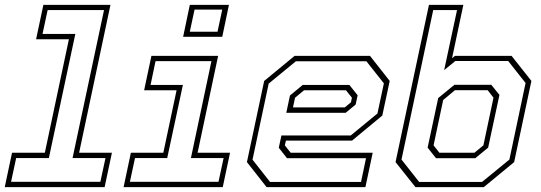

<svg xmlns="http://www.w3.org/2000/svg" viewBox="-54 -770 2226 790"><path d="M-34.5 0 -4.5 -141.5H130.5L229.5 -608.5H94.5L124.5 -750H400.5L271.5 -141.5H406.5L376.5 0ZM-8.5 -22H359L380 -119.5H244.5L374 -728.5H142L121 -630.5H256L147 -119.5H12.5Z M699.5 -618.5 727 -750H888L860.5 -618.5ZM727 -639.5H841L860.5 -730.5H746.5ZM454.5 0 484.5 -141.5H618L672.5 -398.5H539L569 -540H843.5L759 -141.5H892.5L862.5 0ZM480.5 -22H845L866 -119.5H731.5L816 -518.5H586L565.5 -420.5H698.5L634 -119.5H501.5Z M1468.5 -540 1549.5 -437 1519 -294.5 1394.5 -191.5H1122.5L1118 -172L1142 -141.5H1479.5L1449.5 0H1043L962 -103L1033 -437L1158 -540ZM1383.5 -420.5 1417.5 -378 1409.5 -340 1368.5 -306H1124L1139 -377L1191.5 -420.5ZM1453.5 -518H1163.5L1051.5 -426L985 -113L1057 -21.5H1431.5L1452 -119H1127L1093 -162L1104 -212.5H1389L1499 -303L1525.5 -427ZM1369.5 -398.5H1197L1160 -368L1151.5 -328H1364.5L1390 -349L1394 -368Z M1655.5 0 1573.5 -103 1711 -750H1852.5L1806 -530.5L1818 -540H2051L2132.5 -437L2061.5 -103L1936.5 0ZM1740 -119 1705.5 -162.5 1749 -366.5 1815.5 -421H1967.5L2001 -379.5L1954.5 -162.5L1901.5 -119ZM1754 -141.5H1898L1935 -172L1976.5 -368L1952.5 -399H1818L1769.5 -358.5L1730 -172ZM1670.5 -21.5H1929.5L2042 -113.5L2108.5 -428.5L2037 -519H1819.5L1773.5 -481.5L1826.5 -728.5H1728.5L1598 -113.5Z"/></svg>

Font: Tourney Thin ExtraLight
Style: Italic
Weight: 250
Italic angle: -12°
Version: Version 1.015